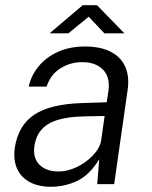

<svg xmlns="http://www.w3.org/2000/svg" viewBox="-20 -705 583 735"><path d="M175 10Q127.5 10 94.2 -7.8Q61 -25.5 45.8 -58.5Q30.5 -91.5 36.5 -138Q49 -224 110.5 -265.5Q172 -307 296 -310.5L388.5 -313.5L395 -356.5Q402.5 -409.5 374.2 -438.5Q346 -467.5 293 -467Q249.5 -467 211.5 -443.5Q173.5 -420 158.5 -373.5H90Q99 -416 127.8 -451Q156.5 -486 201.8 -506.5Q247 -527 305.5 -527Q365.5 -527 404.5 -506.5Q443.5 -486 459.8 -448.8Q476 -411.5 468.5 -360L417 0H352L360 -95.5Q322 -34 274.5 -12Q227 10 175 10ZM204.5 -48.5Q230 -48.5 257.2 -58.5Q284.5 -68.5 308.2 -86Q332 -103.5 348.2 -125Q364.5 -146.5 367.5 -169L380.5 -261L304.5 -259.5Q243.5 -258.5 202.8 -246.5Q162 -234.5 139.8 -209.8Q117.5 -185 111.5 -145Q105.5 -99.5 131.5 -74Q157.5 -48.5 204.5 -48.5ZM170 -577.5 296.5 -685H351.5L456 -577.5H379.5L319.5 -641L242 -577.5Z"/></svg>

Font: Public Sans Thin Light
Style: Italic
Weight: 300
Italic angle: -8°
Version: Version 2.001